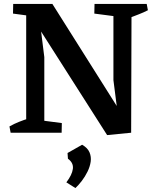

<svg xmlns="http://www.w3.org/2000/svg" viewBox="-20 -674 799 975"><path d="M524 12 149 -576 151 -654H246L608 -80L607 -21ZM34 0 28 -32Q51 -45 76 -55Q101 -65 127 -73L128 0ZM153 0 156 -67 294 -49 293 0ZM113 0V-654H247L180 -584L205 -384V0ZM180 -587 46 -605 47 -654H183ZM524 12 584 -48 556 -267V-654H648L646 0ZM597 -587 459 -605 460 -654H600ZM632 -581 631 -654H725L731 -622Q710 -611 684 -601Q658 -591 632 -581ZM363 281 317 252Q346 214 350 183.5Q354 153 325 132L323 103L397 61Q425 77 434.5 99.5Q444 122 440.5 147Q437 172 424.5 197.5Q412 223 395.5 244.5Q379 266 363 281Z"/></svg>

Font: Eczar Medium
Style: Regular
Weight: 500
Designer: Vaibhav Singh
Foundry: Rosetta Type Foundry
Version: Version 2.000